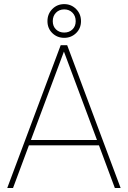

<svg xmlns="http://www.w3.org/2000/svg" viewBox="-20 -936 637 956"><path d="M551.8 0 472.7 -212.4H124L44.9 0H16.1L282.2 -710.9H314.5L580.6 0ZM133.8 -238.8H462.9L298.3 -679.2ZM216.3 -830.6Q216.3 -866.7 240.5 -891.1Q264.6 -915.5 299.8 -915.5Q334.5 -915.5 358.9 -891.1Q383.3 -866.7 383.3 -830.6Q383.3 -794.9 358.9 -771.2Q334.5 -747.6 299.8 -747.6Q264.6 -747.6 240.5 -771.2Q216.3 -794.9 216.3 -830.6ZM242.7 -830.6Q242.7 -805.2 258.8 -789.6Q274.9 -773.9 299.8 -773.9Q324.7 -773.9 340.8 -789.6Q356.9 -805.2 356.9 -830.6Q356.9 -856.4 340.8 -872.8Q324.7 -889.2 299.8 -889.2Q274.9 -889.2 258.8 -872.8Q242.7 -856.4 242.7 -830.6Z"/></svg>

Font: Vazirmatn RD UI Thin
Style: Regular
Weight: 100
Designer: Saber Rastikerdar
Foundry: Saber Rastikerdar
Version: Version 33.003